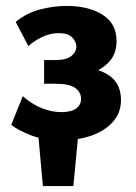

<svg xmlns="http://www.w3.org/2000/svg" viewBox="-20 -459 461 649"><path d="M125 170 106 -40H248L228 170ZM189 15Q128 15 85 -1.5Q42 -18 18 -37L57 -134Q87 -107 121 -93.5Q155 -80 187 -80Q220 -80 237 -92Q254 -104 254 -125Q254 -147 234.5 -161.5Q215 -176 167 -176H129V-256H167Q204 -256 221 -269.5Q238 -283 238 -302Q238 -317 224.5 -332Q211 -347 178 -347Q150 -347 122.5 -334Q95 -321 76 -303L33 -385Q71 -416 117 -427.5Q163 -439 205 -439Q280 -439 327 -409Q374 -379 374 -321Q374 -279 351 -252.5Q328 -226 291.5 -213.5Q255 -201 215 -201V-237Q291 -237 340 -209.5Q389 -182 389 -121Q389 -78 362 -47.5Q335 -17 290 -1Q245 15 189 15Z"/></svg>

Font: Ysabeau Office ExtraBold
Style: Regular
Weight: 800
Designer: Christian Thalmann (Catharsis Fonts)
Version: Version 2.001;gftools[0.9.30]; featfreeze: tnum,lnum,ss02